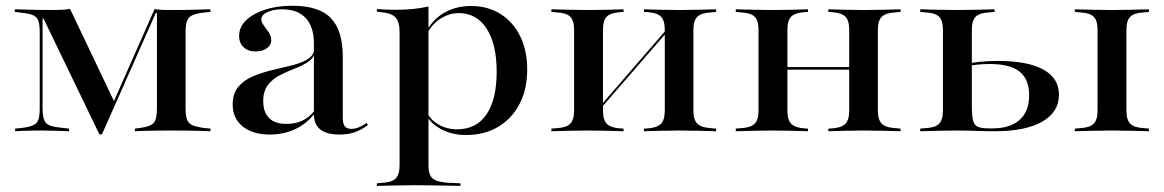

<svg xmlns="http://www.w3.org/2000/svg" viewBox="-20 -447 3965 654"><path d="M125 -78.2Q125 -41.1 136.7 -28.2Q148.4 -15.3 187.9 -12.1L215.3 -8.9V0Q195.2 -0.8 169.8 -1.6Q144.4 -2.4 121 -2.4Q102.4 -2.4 86.3 -2Q70.2 -1.6 56.5 -1.2Q42.7 -0.8 31.5 0V-8.9L54.8 -11.3Q80.6 -14.5 93.5 -20.6Q106.5 -26.6 110.9 -39.9Q115.3 -53.2 115.3 -78.2V-337.1Q115.3 -362.1 110.9 -375.4Q106.5 -388.7 93.5 -394.8Q80.6 -400.8 55.6 -403.2L30.6 -406.5V-415.3Q46 -415.3 65.7 -414.5Q85.5 -413.7 109.3 -413.3Q133.1 -412.9 158.9 -412.9H161.3Q179.8 -412.9 193.5 -413.7Q207.3 -414.5 218.5 -416.9L371 -96.8L358.1 -79.8L506.5 -416.1Q521 -413.7 536.3 -413.3Q551.6 -412.9 564.5 -412.9H568.5Q595.2 -412.9 618.5 -413.3Q641.9 -413.7 661.7 -414.5Q681.5 -415.3 696.8 -415.3V-406.5L671.8 -404Q647.6 -400.8 634.7 -394.8Q621.8 -388.7 616.9 -375.4Q612.1 -362.1 612.1 -337.1V-78.2Q612.1 -53.2 616.9 -39.9Q621.8 -26.6 634.7 -21Q647.6 -15.3 672.6 -11.3L696.8 -8.9V0Q681.5 -0.8 662.1 -1.2Q642.7 -1.6 619 -2Q595.2 -2.4 568.5 -2.4H562.9H558.9Q533.9 -2.4 511.7 -2Q489.5 -1.6 471.4 -1.2Q453.2 -0.8 439.5 0V-8.9L458.1 -11.3Q492.7 -16.1 503.6 -28.2Q514.5 -40.3 514.5 -78.2V-402.4H510.5L327.4 10.5H318.5L128.2 -383.9H125Z M1049.2 -207.3V-299.2Q1049.2 -355.6 1021.4 -385.5Q993.5 -415.3 941.1 -415.3Q910.5 -415.3 890.3 -405.6Q870.2 -396 870.2 -381.5Q870.2 -371 878.6 -360.1Q887.1 -349.2 895.6 -336.7Q904 -324.2 904 -309.7Q904 -293.5 889.1 -282.7Q874.2 -271.8 850 -271.8Q825 -271.8 809.7 -286.3Q794.4 -300.8 794.4 -324.2Q794.4 -354.8 818.1 -377.8Q841.9 -400.8 882.7 -414.1Q923.4 -427.4 975.8 -427.4Q1066.9 -427.4 1107.3 -385.1Q1147.6 -342.7 1147.6 -254V-207.3ZM899.2 11.3Q841.1 11.3 806.9 -16.1Q772.6 -43.5 772.6 -91.1Q772.6 -129 792.3 -152Q812.1 -175 843.5 -187.9Q875 -200.8 910.1 -208.9Q945.2 -216.9 977 -225Q1008.9 -233.1 1029.4 -246.4Q1050 -259.7 1050.8 -282.3L1051.6 -266.9Q1046.8 -246.8 1027.4 -234.7Q1008.1 -222.6 982.7 -212.9Q957.3 -203.2 933.1 -190.7Q908.9 -178.2 892.7 -157.7Q876.6 -137.1 876.6 -102.4Q876.6 -65.3 896.4 -45.2Q916.1 -25 955.6 -25Q985.5 -25 1009.3 -35.9Q1033.1 -46.8 1052.4 -71V-61.3Q1024.2 -25 985.1 -6.9Q946 11.3 899.2 11.3ZM1147.6 -44.4Q1147.6 -25.8 1154.4 -16.9Q1161.3 -8.1 1176.6 -8.1Q1188.7 -8.1 1201.2 -12.9Q1213.7 -17.7 1229 -28.2L1233.1 -21Q1210.5 -4 1187.9 3.6Q1165.3 11.3 1136.3 11.3Q1092.7 11.3 1071 -6Q1049.2 -23.4 1049.2 -58.9V-207.3H1147.6Z M1390.3 183.9Q1356.5 183.9 1327.8 184.7Q1299.2 185.5 1263.7 186.3V177.4L1281.5 175.8Q1314.5 174.2 1327.8 160.9Q1341.1 147.6 1341.1 116.1V-207.3H1439.5V116.1Q1439.5 137.9 1445.6 150.4Q1451.6 162.9 1467.3 168.5Q1483.1 174.2 1510.5 175.8L1548.4 177.4V186.3Q1518.5 185.5 1492.7 185.1Q1466.9 184.7 1442.3 184.3Q1417.7 183.9 1390.3 183.9ZM1584.7 -426.6Q1641.9 -426.6 1685.1 -399.2Q1728.2 -371.8 1752 -323.4Q1775.8 -275 1775.8 -210.5Q1775.8 -143.5 1750 -93.5Q1724.2 -43.5 1677.4 -15.3Q1630.6 12.9 1567.7 12.9Q1519.4 12.9 1482.3 -7.3Q1445.2 -27.4 1432.3 -55.6L1434.7 -64.5Q1445.2 -39.5 1473.4 -23Q1501.6 -6.5 1537.1 -6.5Q1602.4 -6.5 1637.1 -57.3Q1671.8 -108.1 1671.8 -202.4Q1671.8 -296.8 1637.5 -349.6Q1603.2 -402.4 1542.7 -402.4Q1508.9 -402.4 1477.4 -381.5Q1446 -360.5 1428.2 -319.4L1426.6 -327.4Q1447.6 -375.8 1489.1 -401.2Q1530.6 -426.6 1584.7 -426.6ZM1341.1 -207.3V-337.9Q1341.1 -372.6 1327.4 -387.5Q1313.7 -402.4 1277.4 -405.6L1263.7 -407.3V-416.1Q1285.5 -414.5 1298.4 -414.1Q1311.3 -413.7 1327.4 -413.7Q1359.7 -413.7 1387.5 -416.5Q1415.3 -419.4 1439.5 -425V-416.1V-207.3Z M2293.5 -2.4Q2262.1 -2.4 2235.1 -1.6Q2208.1 -0.8 2173.4 0V-8.9L2187.1 -9.7Q2218.5 -12.1 2231.5 -25.4Q2244.4 -38.7 2244.4 -70.2V-207.3H2341.9V-70.2Q2341.9 -38.7 2355.6 -25.4Q2369.4 -12.1 2402.4 -10.5L2419.4 -8.9V0Q2384.7 -0.8 2355.6 -1.6Q2326.6 -2.4 2293.5 -2.4ZM1984.7 -2.4Q1951.6 -2.4 1922.6 -1.6Q1893.5 -0.8 1858.1 0V-8.9L1875.8 -10.5Q1908.9 -12.1 1922.2 -25.4Q1935.5 -38.7 1935.5 -70.2V-345.2Q1935.5 -377.4 1922.2 -390.3Q1908.9 -403.2 1875.8 -404.8L1858.1 -406.5V-415.3Q1893.5 -414.5 1922.6 -413.7Q1951.6 -412.9 1984.7 -412.9Q2016.1 -412.9 2043.1 -413.7Q2070.2 -414.5 2104 -415.3V-406.5L2091.1 -405.6Q2059.7 -403.2 2046.8 -390.3Q2033.9 -377.4 2033.9 -345.2V-70.2Q2033.9 -38.7 2046.8 -25.4Q2059.7 -12.1 2091.1 -9.7L2104 -8.9V0Q2070.2 -0.8 2043.1 -1.6Q2016.1 -2.4 1984.7 -2.4ZM2244.4 -207.3V-345.2Q2244.4 -377.4 2231.5 -390.3Q2218.5 -403.2 2187.1 -405.6L2173.4 -406.5V-415.3Q2208.1 -414.5 2235.1 -413.7Q2262.1 -412.9 2293.5 -412.9Q2326.6 -412.9 2355.6 -413.7Q2384.7 -414.5 2419.4 -415.3V-406.5L2402.4 -404.8Q2369.4 -403.2 2355.6 -390.3Q2341.9 -377.4 2341.9 -345.2V-207.3ZM1995.2 -41.9 1994.4 -50.8 2275 -375 2276.6 -366.1Z M2921.8 -2.4Q2890.3 -2.4 2863.3 -1.6Q2836.3 -0.8 2801.6 0V-8.9L2815.3 -9.7Q2846.8 -12.1 2859.7 -25.4Q2872.6 -38.7 2872.6 -70.2V-207.3H2970.2V-70.2Q2970.2 -38.7 2983.9 -25.4Q2997.6 -12.1 3030.6 -10.5L3047.6 -8.9V0Q3012.9 -0.8 2983.9 -1.6Q2954.8 -2.4 2921.8 -2.4ZM2612.9 -2.4Q2579.8 -2.4 2550.8 -1.6Q2521.8 -0.8 2486.3 0V-8.9L2504 -10.5Q2537.1 -12.1 2550.4 -25.4Q2563.7 -38.7 2563.7 -70.2V-345.2Q2563.7 -377.4 2550.4 -390.3Q2537.1 -403.2 2504 -404.8L2486.3 -406.5V-415.3Q2521.8 -414.5 2550.8 -413.7Q2579.8 -412.9 2612.9 -412.9Q2644.4 -412.9 2671.4 -413.7Q2698.4 -414.5 2732.3 -415.3V-406.5L2719.4 -405.6Q2687.9 -403.2 2675 -390.3Q2662.1 -377.4 2662.1 -345.2V-70.2Q2662.1 -38.7 2675 -25.4Q2687.9 -12.1 2719.4 -9.7L2732.3 -8.9V0Q2698.4 -0.8 2671.4 -1.6Q2644.4 -2.4 2612.9 -2.4ZM2872.6 -207.3V-345.2Q2872.6 -377.4 2859.7 -390.3Q2846.8 -403.2 2815.3 -405.6L2801.6 -406.5V-415.3Q2836.3 -414.5 2863.3 -413.7Q2890.3 -412.9 2921.8 -412.9Q2954.8 -412.9 2983.9 -413.7Q3012.9 -414.5 3047.6 -415.3V-406.5L3030.6 -404.8Q2997.6 -403.2 2983.9 -390.3Q2970.2 -377.4 2970.2 -345.2V-207.3ZM2628.2 -209.7V-218.5H2907.3V-209.7Z M3718.5 -207.3V-345.2Q3718.5 -377.4 3705.2 -390.3Q3691.9 -403.2 3658.9 -404.8L3641.1 -406.5V-415.3Q3676.6 -414.5 3705.2 -413.7Q3733.9 -412.9 3767.7 -412.9Q3800.8 -412.9 3829.8 -413.7Q3858.9 -414.5 3893.5 -415.3V-406.5L3876.6 -404.8Q3843.5 -403.2 3830.2 -390.3Q3816.9 -377.4 3816.9 -345.2V-207.3ZM3767.7 -2.4Q3733.9 -2.4 3705.2 -1.6Q3676.6 -0.8 3641.1 0V-8.9L3658.9 -10.5Q3691.9 -12.1 3705.2 -25.4Q3718.5 -38.7 3718.5 -70.2V-207.3H3816.9V-70.2Q3816.9 -38.7 3830.2 -25.4Q3843.5 -12.1 3876.6 -10.5L3893.5 -8.9V0Q3858.9 -0.8 3829.8 -1.6Q3800.8 -2.4 3767.7 -2.4ZM3191.9 -207.3V-345.2Q3191.9 -377.4 3178.6 -390.3Q3165.3 -403.2 3132.3 -404.8L3114.5 -406.5V-415.3Q3150 -414.5 3179 -413.7Q3208.1 -412.9 3241.1 -412.9Q3274.2 -412.9 3303.2 -413.7Q3332.3 -414.5 3367.7 -415.3V-406.5L3350 -404.8Q3316.9 -403.2 3303.6 -390.3Q3290.3 -377.4 3290.3 -345.2V-207.3ZM3241.1 -2.4Q3208.1 -2.4 3179 -1.6Q3150 -0.8 3114.5 0V-8.9L3132.3 -10.5Q3165.3 -12.1 3178.6 -25.4Q3191.9 -38.7 3191.9 -70.2V-207.3H3290.3V-86.3Q3290.3 -54 3294.4 -37.1Q3298.4 -20.2 3311.3 -14.9Q3324.2 -9.7 3350 -9.7H3359.7Q3421 -9.7 3453.2 -38.7Q3485.5 -67.7 3485.5 -122.6Q3485.5 -177.4 3452.8 -203.2Q3420.2 -229 3351.6 -229Q3329 -229 3305.6 -226.6Q3282.3 -224.2 3255.6 -217.7V-226.6Q3284.7 -233.1 3315.7 -236.3Q3346.8 -239.5 3379 -239.5Q3480.6 -239.5 3533.9 -210.1Q3587.1 -180.6 3587.1 -124.2Q3587.1 -65.3 3530.2 -32.7Q3473.4 0 3368.5 0Q3334.7 0 3303.6 -1.2Q3272.6 -2.4 3241.1 -2.4Z"/></svg>

Font: Playfair 144pt SemiExpanded SemiBold
Style: Regular
Weight: 600
Width: 6
Designer: Claus Eggers Sørensen
Foundry: Claus Eggers Sørensen
Version: Version 2.203